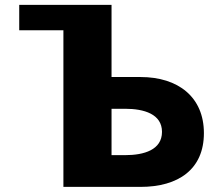

<svg xmlns="http://www.w3.org/2000/svg" viewBox="-20 -752 896 771"><path d="M234.6 -1.5V-630.5H57.2V-732.5H427.9V-702.8V-630.5V-442.7H544.1C696 -442.7 798.8 -361.9 798.8 -217.4C798.8 -72 696 -1.5 544.1 -1.5ZM427.9 -315.2V-129H482.4C558.5 -129 630.5 -150.2 630.5 -222.5C630.5 -293.9 558.5 -315.2 482.4 -315.2Z"/></svg>

Font: Hussar
Style: BdSuprExt
Weight: 700
Foundry: Cannot Into Space Fonts
Version: Version 2.00